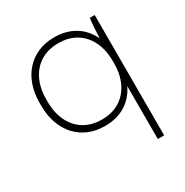

<svg xmlns="http://www.w3.org/2000/svg" viewBox="-167 -660 958 995"><g transform="rotate(-30 312.0 -162.5)"><path d="M494 200H532V-520H503C499 -497 496 -451 494 -402C459 -479 387 -525 295 -525H289C151 -525 57 -422 57 -270V-250C57 -98 151 5 289 5H295C387 5 458 -40 494 -117ZM292 -32C173 -32 96 -120 96 -251V-269C96 -400 173 -488 292 -488H298C417 -488 494 -400 494 -269V-251C494 -121 417 -32 298 -32Z"/></g></svg>

Font: Fixel Text ExtraLight
Style: Regular
Weight: 200
Width: 4
Designer: AlfaBravo + MacPaw
Foundry: Kyrylo Tkachov, Marchela Mozhyna, Serhii Makarenko, Maria Weinstein, Zakhar Kryvoshyya
Version: Version 1.211